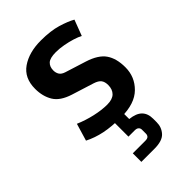

<svg xmlns="http://www.w3.org/2000/svg" viewBox="-230 -623 945 945"><g transform="rotate(-45 242.5 -150.0)"><path d="M52.7 -29.8 79.6 -120.1Q121.6 -102.1 167.7 -91.6Q213.9 -81.1 252.4 -81.1Q288.6 -81.1 306.2 -98.4Q323.7 -115.7 323.7 -146Q323.7 -168.9 313.7 -181.9Q303.7 -194.8 279.3 -202.6L164.1 -238.8Q102.1 -258.3 78.9 -296.4Q55.7 -334.5 55.7 -387.2Q55.7 -462.4 108.6 -499Q161.6 -535.6 244.1 -535.6Q311.5 -535.6 358.4 -521.5Q405.3 -507.3 433.6 -491.2L402.3 -408.7Q387.2 -417 362.3 -424.8Q337.4 -432.6 309.3 -437.7Q281.2 -442.9 256.3 -442.9Q214.4 -442.9 198.7 -428.2Q183.1 -413.6 183.1 -387.7Q183.1 -371.1 190.9 -358.6Q198.7 -346.2 218.8 -339.8L327.1 -305.7Q393.6 -284.7 419.4 -247.1Q445.3 -209.5 445.3 -147.9Q445.3 -81.5 398.4 -35.2Q351.6 11.2 257.3 11.2Q190.9 11.2 142.3 1.2Q93.8 -8.8 52.7 -29.8ZM171.4 236.8V177.2H258.3Q273.9 177.2 279.8 170.7Q285.6 164.1 285.6 154.8V126.5Q285.6 116.7 278.8 110.4Q272 104 258.3 104H214.4V-14.6H278.3V45.4Q322.3 50.3 342.5 70.8Q362.8 91.3 362.8 127.9V152.3Q362.8 187 340.3 211.9Q317.9 236.8 262.7 236.8Z"/></g></svg>

Font: Monda
Style: Bold
Weight: 700
Designer: Vernon Adams
Foundry: Vernon Adams
Version: Version 2.100; ttfautohint (v1.8.3)